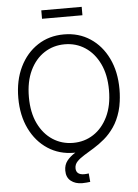

<svg xmlns="http://www.w3.org/2000/svg" viewBox="-68 -953 871 1209"><g transform="rotate(-5 367.0 -348.0)"><path d="M367.7 10.3Q273.9 10.3 201.7 -37.1Q129.4 -84.5 88.4 -168.7Q47.4 -252.9 47.4 -363.3Q47.4 -474.6 88.4 -558.8Q129.4 -643.1 201.7 -690.4Q273.9 -737.8 367.7 -737.8Q461.4 -737.8 533.4 -690.4Q605.5 -643.1 646.2 -558.8Q687 -474.6 687 -363.3Q687 -252.9 646.2 -168.7Q605.5 -84.5 533.4 -37.1Q461.4 10.3 367.7 10.3ZM367.7 -52.2Q439 -52.2 496.1 -89.4Q553.2 -126.5 586.9 -196.3Q620.6 -266.1 620.6 -363.3Q620.6 -460.9 586.9 -530.8Q553.2 -600.6 496.1 -637.9Q439 -675.3 367.7 -675.3Q295.9 -675.3 238.5 -638.2Q181.2 -601.1 147.7 -531.2Q114.3 -461.4 114.3 -363.3Q114.3 -266.1 147.7 -196.5Q181.2 -127 238.5 -89.6Q295.9 -52.2 367.7 -52.2ZM402.3 205.6Q358.4 205.6 330.3 183.1Q302.2 160.6 302.2 117.7Q302.2 81.5 321.5 56.6Q340.8 31.7 372.3 12Q403.8 -7.8 441.9 -27.8Q480 -47.9 517.8 -73.7Q555.7 -99.6 587.2 -137.2Q618.7 -174.8 637.9 -229.7Q657.2 -284.7 657.2 -363.3H686.5Q686.5 -283.7 669.2 -225.8Q651.9 -168 623.5 -127Q595.2 -85.9 561 -57.1Q526.9 -28.3 492.9 -7.6Q459 13.2 430.7 30.5Q402.3 47.9 385 65.9Q367.7 84 367.7 107.9Q367.7 128.9 380.6 139.6Q393.6 150.4 418.9 150.4Q426.3 150.4 433.8 149.7Q441.4 148.9 447.8 147.9L452.6 201.7Q441.4 203.1 429 204.3Q416.5 205.6 402.3 205.6ZM495.1 -900.9V-847.7H239.7V-900.9Z"/></g></svg>

Font: Inter 28pt Light
Style: Regular
Weight: 300
Designer: Rasmus Andersson
Foundry: rsms
Version: Version 4.001;git-66647c0bb